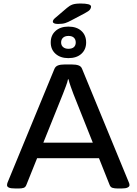

<svg xmlns="http://www.w3.org/2000/svg" viewBox="-20 -1068 775 1090"><path d="M68 2Q41 2 30.5 -3Q20 -8 20 -16Q20 -20 20.5 -23.5Q21 -27 23 -32L289 -677Q295 -691 309 -696.5Q323 -702 347 -702H388Q412 -702 426.5 -696.5Q441 -691 446 -677L712 -31Q714 -27 714.5 -23.5Q715 -20 715 -16Q715 -9 704.5 -3.5Q694 2 670 2H648Q631 2 619 -1.5Q607 -5 602 -19L397 -534Q390 -553 381.5 -576.5Q373 -600 369 -618H366Q363 -602 354 -578.5Q345 -555 337 -534L130 -19Q125 -5 114 -1.5Q103 2 87 2ZM156 -170V-258H573V-170ZM368 -738Q323 -738 295.5 -762.5Q268 -787 268 -827Q268 -868 295.5 -892.5Q323 -917 368 -917Q415 -917 442 -892.5Q469 -868 469 -827Q469 -787 442 -762.5Q415 -738 368 -738ZM368 -791Q389 -791 399.5 -800.5Q410 -810 410 -827Q410 -844 399.5 -854Q389 -864 369 -864Q349 -864 338 -854Q327 -844 327 -827Q327 -810 338.5 -800.5Q350 -791 368 -791ZM309 -932Q295 -932 287.5 -935.5Q280 -939 280 -945Q280 -949 282.5 -954Q285 -959 292 -965L360 -1023Q375 -1036 391 -1042Q407 -1048 439 -1048Q465 -1048 481 -1044Q497 -1040 497 -1030Q497 -1023 491 -1014Q485 -1005 460 -992L386 -953Q366 -942 350.5 -937Q335 -932 309 -932Z"/></svg>

Font: Asap Expanded Medium
Style: Regular
Weight: 500
Width: 7
Designer: Pablo Cosgaya
Foundry: Omnibus-Type
Version: Version 3.001